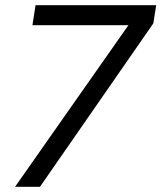

<svg xmlns="http://www.w3.org/2000/svg" viewBox="-20 -720 622 740"><path d="M38 0 475 -623H105L117 -700H582L571 -630L134 0Z"/></svg>

Font: Figtree
Style: Italic
Weight: 400
Italic angle: -9.5°
Foundry: Erik Kennedy
Version: Version 2.001; ttfautohint (v1.8.4.7-5d5b);gftools[0.9.27]